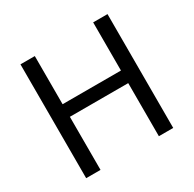

<svg xmlns="http://www.w3.org/2000/svg" viewBox="-156 -879 1053 1043"><g transform="rotate(-30 370.5 -357.0)"><path d="M643 0H553V-333H187V0H97V-714H187V-412H553V-714H643Z"/></g></svg>

Font: Noto Sans IKEA
Style: Regular
Weight: 400
Designer: Monotype Design Team
Foundry: Monotype Imaging Inc.
Version: Version 2.001